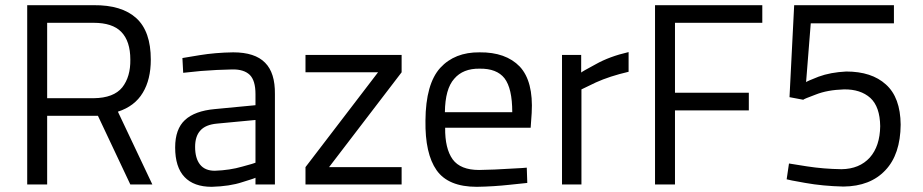

<svg xmlns="http://www.w3.org/2000/svg" viewBox="-20 -712 3562 741"><path d="M483 -482Q484 -416 452 -375Q419 -334 342 -333H162V-624H341Q414 -624 448 -589Q483 -553 483 -482ZM483 0H568L435 -281Q500 -302 531 -354Q562 -405 562 -482Q562 -591 506 -642Q450 -693 341 -692H85V0H162V-265H358Z M966 -84Q963 -82 915 -69Q867 -55 809 -53Q771 -53 752 -77Q733 -101 733 -145Q733 -186 753 -208Q773 -231 818 -235L966 -249ZM1041 -349Q1042 -431 1003 -470Q964 -510 880 -510Q811 -509 750 -499Q688 -489 684 -488L687 -431Q692 -432 755 -438Q818 -443 876 -444Q921 -445 944 -423Q966 -401 966 -349V-306L809 -291Q732 -284 694 -249Q656 -214 656 -143Q656 -67 692 -29Q728 9 797 9Q867 7 915 -9Q964 -24 966 -26V0H1041Z M1439 -433 1159 -67V0H1530V-67H1250L1530 -433V-500H1159V-433Z M1697 -279Q1698 -369 1733 -408Q1767 -448 1831 -447Q1897 -448 1927 -410Q1957 -371 1957 -279ZM1829 -56Q1757 -56 1727 -97Q1697 -139 1698 -219H2028L2032 -276Q2039 -398 1986 -455Q1932 -511 1831 -510Q1735 -511 1679 -450Q1623 -388 1622 -247Q1620 -119 1665 -55Q1710 9 1820 9Q1885 8 1948 1Q2010 -5 2015 -6L2013 -65Q2009 -64 1949 -61Q1890 -57 1829 -56Z M2224 0V-367Q2227 -369 2280 -394Q2333 -418 2406 -435V-511Q2332 -494 2279 -464Q2225 -435 2223 -432V-500H2149V0Z M2585 0V-286H2870V-354H2585V-624H2922V-692H2508V0Z M3027 -337 3080 -327Q3082 -330 3128 -347Q3173 -365 3237 -367Q3301 -368 3339 -334Q3376 -300 3377 -225Q3376 -148 3337 -104Q3297 -60 3228 -59Q3158 -60 3094 -70Q3029 -80 3025 -81L3016 -20Q3020 -18 3088 -6Q3155 6 3235 8Q3339 7 3397 -55Q3455 -116 3456 -231Q3455 -336 3399 -386Q3344 -436 3246 -436Q3185 -433 3139 -416Q3093 -398 3091 -395L3109 -622H3430V-692H3045Z"/></svg>

Font: RazerF5
Style: Regular
Weight: 400
Foundry: Razer Inc.
Version: Version 2